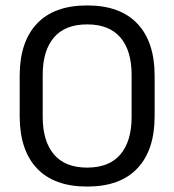

<svg xmlns="http://www.w3.org/2000/svg" viewBox="-20 -671 638 703"><path d="M299.1 12.1Q178.1 12.1 115.1 -54.7Q52.1 -121.6 52.1 -245.8V-393.5Q52.1 -517.4 115.1 -584.3Q178.1 -651.1 299.1 -651.1Q420.1 -651.1 483.1 -584.3Q546.2 -517.4 546.2 -393.5V-245.8Q546.2 -121.6 483.1 -54.7Q420.1 12.1 299.1 12.1ZM299.1 -57.3Q379.9 -57.3 420.9 -105.7Q461.9 -154.2 461.9 -242.7V-396.8Q461.9 -485.7 420.9 -533.7Q379.9 -581.7 299.1 -581.7Q218.4 -581.7 177.4 -533.7Q136.4 -485.7 136.4 -396.8V-242.7Q136.4 -154.2 177.4 -105.7Q218.4 -57.3 299.1 -57.3Z"/></svg>

Font: Anek Devanagari Medium
Style: Regular
Weight: 500
Designer: Kailash Malviya (Devanagari) & Yesha Goshar (Latin)
Foundry: Ek Type
Version: Version 1.003